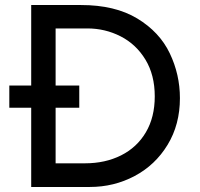

<svg xmlns="http://www.w3.org/2000/svg" viewBox="-20 -743 794 763"><path d="M695 -353Q695 -248 646 -167.5Q597 -87 515 -43.5Q433 0 337 0H104V-315H17V-403H104V-723H302Q437 -723 525.5 -669.5Q614 -616 654.5 -531.5Q695 -447 695 -353ZM595 -360Q595 -445 558 -506Q521 -567 459.5 -598.5Q398 -630 327 -630H201V-403H295V-315H201V-94H318Q398 -94 461 -125.5Q524 -157 559.5 -217Q595 -277 595 -360Z"/></svg>

Font: Josefin Sans
Style: Regular
Weight: 400
Designer: Santiago Orozco
Foundry: Typemade
Version: Version 2.000